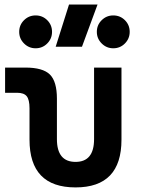

<svg xmlns="http://www.w3.org/2000/svg" viewBox="-20 -815 626 845"><path d="M312.5 9.8Q109.9 9.8 109.9 -200.2V-338.4Q109.9 -376 97.7 -391.4Q85.4 -406.7 55.2 -406.7H2.4V-517.6H91.8Q168.5 -517.6 199.5 -487.1Q230.5 -456.5 230.5 -380.9V-202.6Q230.5 -102.5 312.5 -102.5Q394 -102.5 394 -202.6V-517.6H514.6V-200.2Q514.6 9.8 312.5 9.8ZM225.1 -609.4 283.7 -794.9H409.2L340.8 -609.4ZM478.5 -602.5Q448.7 -602.5 427.5 -623.8Q406.2 -645 406.2 -674.8Q406.2 -705.1 427.5 -726.1Q448.7 -747.1 478.5 -747.1Q508.8 -747.1 529.8 -726.1Q550.8 -705.1 550.8 -674.8Q550.8 -645 529.8 -623.8Q508.8 -602.5 478.5 -602.5ZM136.7 -602.5Q106.9 -602.5 85.7 -623.8Q64.5 -645 64.5 -674.8Q64.5 -705.1 85.7 -726.1Q106.9 -747.1 136.7 -747.1Q167 -747.1 188 -726.1Q209 -705.1 209 -674.8Q209 -645 188 -623.8Q167 -602.5 136.7 -602.5Z"/></svg>

Font: Cascadia Mono PL SemiBold
Style: Regular
Weight: 600
Monospace: yes
Designer: Aaron Bell
Foundry: Saja Typeworks
Version: Version 2404.023; ttfautohint (v1.8.4)